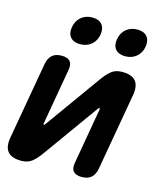

<svg xmlns="http://www.w3.org/2000/svg" viewBox="-125 -878 843 977"><g transform="rotate(15 296.0 -389.0)"><path d="M66.5 -497.5Q72.6 -528.9 90.5 -544.4Q108.4 -560 140.5 -560Q171.6 -560 184.6 -544.4Q197.6 -528.9 191.5 -497.5L140.2 -203Q140.5 -197 142.5 -197Q145.2 -197 146.6 -198.5Q147.9 -200 149.9 -203L359.5 -495.3Q381.1 -525.3 402.6 -542.6Q424.2 -560 458.9 -560Q509.8 -560 530.4 -534.9Q550.9 -509.8 541.8 -458.9L470.5 -52.5Q464.4 -21.1 446.5 -5.6Q428.6 10 396.5 10Q365.4 10 352.4 -5.6Q339.4 -21.1 345.5 -52.5L396.8 -347Q395.8 -353 393.8 -353Q391.8 -353 390.4 -351.5Q389.1 -350 387.1 -347L177.5 -54.7Q155.9 -24.7 134.4 -7.4Q112.8 10 78.1 10Q27.2 10 6.6 -15.1Q-13.9 -40.2 -4.8 -91.1ZM451.4 -640.6Q416.9 -640.6 400.2 -660.4Q383.5 -680.3 389.5 -714.1Q395.3 -748.3 419.3 -768.3Q443.2 -788.2 477.8 -788.2Q512.4 -788.2 529 -768.3Q545.6 -748.3 539.9 -714.1Q533.9 -680.2 509.9 -660.4Q485.9 -640.6 451.4 -640.6ZM214 -640.6Q179.5 -640.6 162.8 -660.4Q146.1 -680.3 152.1 -714.1Q157.9 -748.3 181.9 -768.3Q205.8 -788.2 240.4 -788.2Q275 -788.2 291.6 -768.3Q308.2 -748.3 302.5 -714.1Q296.5 -680.2 272.5 -660.4Q248.5 -640.6 214 -640.6Z"/></g></svg>

Font: Maple Mono
Style: Italic
Weight: 400
Italic angle: -10°
Monospace: yes
Designer: subframe7536
Version: Version 7.300